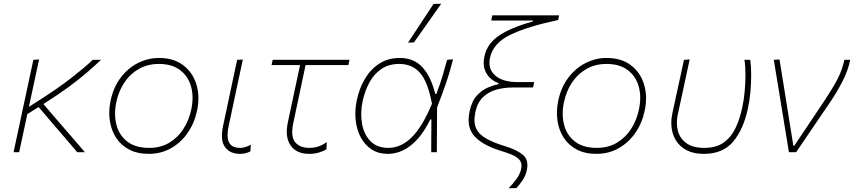

<svg xmlns="http://www.w3.org/2000/svg" viewBox="-20 -814 4568 1027"><path d="M52.5 0Q64.5 -56 75.8 -108.2Q87 -160.5 100 -221.5L110.5 -270.5Q123.5 -331.5 135 -384.8Q146.5 -438 158.5 -494L189 -496Q173 -421 159 -356Q145 -291 134.5 -242.5L195 -281Q290.5 -342 360 -396Q429.5 -450 476.5 -494H520.5Q484.5 -460 443.2 -424.5Q402 -389 346.5 -348.2Q291 -307.5 212 -257.5L295.5 -160.5Q327 -124 363 -82.5Q399 -41 434 0H393Q362.5 -36 333 -70.5Q303.5 -105 271.5 -142L186.5 -241.5L126 -203.5Q114.5 -148.5 104 -100Q93.5 -51.5 82.5 0Z M776 9Q714.5 9 670.5 -14.2Q626.5 -37.5 600.8 -77.5Q575 -117.5 567.5 -168Q560 -218.5 571 -273Q586 -346.5 625.2 -398.2Q664.5 -450 718 -477Q771.5 -504 830 -504Q910 -504 961 -464.5Q1012 -425 1031 -360.8Q1050 -296.5 1034 -222Q1019.5 -154 983 -102Q946.5 -50 893.5 -20.5Q840.5 9 776 9ZM778 -23Q839 -23 885.2 -50.5Q931.5 -78 961.2 -124.5Q991 -171 1003 -228Q1017.5 -296 1002 -351.2Q986.5 -406.5 943 -439.2Q899.5 -472 830 -472Q769.5 -472 722.5 -445.2Q675.5 -418.5 644.8 -372Q614 -325.5 602 -267Q588.5 -202.5 602.8 -146.8Q617 -91 660.5 -57Q704 -23 778 -23Z M1263 9Q1210.5 9 1183.8 -27Q1157 -63 1173 -140Q1181.5 -180.5 1188 -209.8Q1194.5 -239 1201 -271Q1214 -332.5 1225.2 -385.2Q1236.5 -438 1248.5 -494L1279 -495.5Q1259 -402.5 1242.2 -324Q1225.5 -245.5 1214 -191L1203 -140Q1190.5 -82 1205 -52.5Q1219.5 -23 1264.5 -23Q1290.5 -23 1321.5 -40L1319.5 -4.5Q1309.5 1 1295.5 5Q1281.5 9 1263 9Z M1634 9Q1566 9 1534.5 -36Q1503 -81 1520 -161Q1540.5 -256.5 1557.2 -335.8Q1574 -415 1585 -466H1432.5L1438.5 -494H1849.5L1843.5 -466H1614.5Q1598 -388.5 1581.8 -311.5Q1565.5 -234.5 1549 -157Q1533.5 -84.5 1558.5 -53.8Q1583.5 -23 1635 -23Q1685.5 -23 1727.5 -54L1726.5 -16Q1714 -7 1688.8 1Q1663.5 9 1634 9Z M2054.5 9Q2003.5 9 1967 -15.2Q1930.5 -39.5 1909 -80.5Q1887.5 -121.5 1882.2 -173.2Q1877 -225 1889 -280Q1903 -345 1933.8 -395.5Q1964.5 -446 2011 -475Q2057.5 -504 2118 -504Q2195 -504 2240.5 -453.2Q2286 -402.5 2308 -311.5H2314Q2335 -366.5 2348.2 -411.2Q2361.5 -456 2371.5 -494L2403 -497Q2388 -434 2365.5 -368.8Q2343 -303.5 2318 -239.5Q2317 -119.5 2316.5 0H2286.5Q2287 -45 2287 -89Q2287 -133 2287.5 -175H2281.5Q2236 -82.5 2178.2 -36.8Q2120.5 9 2054.5 9ZM2057.5 -23Q2126 -23 2183.2 -80.5Q2240.5 -138 2290.5 -259Q2269 -375.5 2227 -423.8Q2185 -472 2116 -472Q2058.5 -472 2019 -444.5Q1979.5 -417 1955.5 -372Q1931.5 -327 1920 -274.5Q1906.5 -211 1916.2 -153.5Q1926 -96 1961 -59.5Q1996 -23 2057.5 -23ZM2162.5 -586Q2197.5 -639 2231.5 -690.5Q2265.5 -742 2299 -793L2340 -794Q2303.5 -742 2267.2 -690.5Q2231 -639 2194 -587Z M2700.5 193Q2722 171 2741.5 145Q2761 119 2767.5 90Q2774 60.5 2760.2 43Q2746.5 25.5 2719 14Q2691.5 2.5 2656.5 -8Q2563 -36.5 2518.2 -85Q2473.5 -133.5 2492 -219.5Q2504 -275 2532.5 -304.8Q2561 -334.5 2593 -347.2Q2625 -360 2646.5 -364L2648 -369Q2628.5 -374.5 2607 -391.8Q2585.5 -409 2573.8 -439Q2562 -469 2571 -512Q2585.5 -580.5 2649.5 -623.8Q2713.5 -667 2830 -699L2831 -704H2607.5L2613.5 -732H2970.5L2965.5 -707Q2804.5 -673 2711 -628.5Q2617.5 -584 2601 -504.5Q2588.5 -447 2627.5 -411.5Q2666.5 -376 2743.5 -375H2837.5L2831.5 -346H2720Q2677 -346 2635.8 -334.8Q2594.5 -323.5 2564 -294.8Q2533.5 -266 2522.5 -213.5Q2511.5 -160.5 2527.2 -127Q2543 -93.5 2582.8 -71.8Q2622.5 -50 2683 -31.5Q2744 -13 2776.8 14Q2809.5 41 2798 96Q2791.5 126 2775.2 150.2Q2759 174.5 2742 192Z M3170.5 9Q3109 9 3065 -14.2Q3021 -37.5 2995.2 -77.5Q2969.5 -117.5 2962 -168Q2954.5 -218.5 2965.5 -273Q2980.5 -346.5 3019.8 -398.2Q3059 -450 3112.5 -477Q3166 -504 3224.5 -504Q3304.5 -504 3355.5 -464.5Q3406.5 -425 3425.5 -360.8Q3444.5 -296.5 3428.5 -222Q3414 -154 3377.5 -102Q3341 -50 3288 -20.5Q3235 9 3170.5 9ZM3172.5 -23Q3233.5 -23 3279.8 -50.5Q3326 -78 3355.8 -124.5Q3385.5 -171 3397.5 -228Q3412 -296 3396.5 -351.2Q3381 -406.5 3337.5 -439.2Q3294 -472 3224.5 -472Q3164 -472 3117 -445.2Q3070 -418.5 3039.2 -372Q3008.5 -325.5 2996.5 -267Q2983 -202.5 2997.2 -146.8Q3011.5 -91 3055 -57Q3098.5 -23 3172.5 -23Z M3745.5 9Q3677.5 9 3635.5 -21Q3593.5 -51 3578.8 -100.5Q3564 -150 3576.5 -208.5Q3581 -229 3585 -247Q3589 -265 3592.5 -282.5Q3605 -339 3616 -389.8Q3627 -440.5 3638.5 -494L3669 -496Q3649.5 -405.5 3633 -328.5Q3616.5 -251.5 3605 -199.5Q3595.5 -154.5 3606 -114.2Q3616.5 -74 3651 -48.5Q3685.5 -23 3747.5 -23Q3811.5 -23 3851.5 -52Q3891.5 -81 3914.8 -130.2Q3938 -179.5 3950.5 -240Q3958.5 -276.5 3963 -322.5Q3967.5 -368.5 3967.5 -414Q3967.5 -459.5 3962 -494H3993Q3998 -459.5 3998 -414.2Q3998 -369 3993.8 -321.8Q3989.5 -274.5 3980.5 -234Q3957 -122.5 3902 -56.8Q3847 9 3745.5 9Z M4200 0Q4192.5 -46 4184.5 -94.2Q4176.5 -142.5 4169.5 -186L4155 -274.5Q4146 -329.5 4137 -384.5Q4128 -439.5 4119 -494L4149.5 -496Q4162 -419 4177.5 -322.8Q4193 -226.5 4207 -137.5L4223.5 -35H4229L4392 -278.5Q4432.5 -339.5 4458.8 -389Q4485 -438.5 4496.5 -494H4528Q4515.5 -435 4486 -377.8Q4456.5 -320.5 4418 -264Q4330 -133.5 4238.5 0Z"/></svg>

Font: Commissioner Thin
Style: Italic
Weight: 100
Italic angle: -12°
Designer: Kostas Bartsokas
Foundry: Kostas Bartsokas
Version: Version 1.000; ttfautohint (v1.8.3)